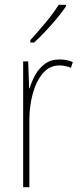

<svg xmlns="http://www.w3.org/2000/svg" viewBox="-20 -784 336 804"><path d="M229 -535Q243 -535 257.5 -532.5Q272 -530 285 -524L277 -500Q268 -504 255.5 -507Q243 -510 229 -510Q187 -510 159 -476.5Q131 -443 117 -391Q103 -339 103 -283V0H77V-527H98L102 -414H104Q112 -442 127.5 -470Q143 -498 168 -516.5Q193 -535 229 -535ZM256 -757Q240 -733 217 -705.5Q194 -678 169.5 -652Q145 -626 123 -606H107V-616Q141 -653 171.5 -690Q202 -727 226 -764H256Z"/></svg>

Font: Noto Sans Devanagari UI Condensed Thin
Style: Regular
Weight: 100
Width: 3
Designer: Jelle Bosma - Monotype Design Team
Foundry: Monotype Imaging Inc.
Version: Version 2.004; ttfautohint (v1.8.4.7-5d5b)